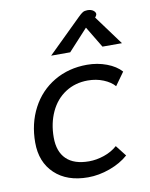

<svg xmlns="http://www.w3.org/2000/svg" viewBox="-84 -801 684 873"><g transform="rotate(-10 257.5 -364.5)"><path d="M42 -187Q42 -275 79 -345.5Q116 -416 183 -455.5Q250 -495 335 -495Q383 -495 425.5 -479Q468 -463 492 -436L449 -376Q431 -397 398 -410.5Q365 -424 326 -424Q268 -424 223 -395Q178 -366 153.5 -313.5Q129 -261 129 -195Q129 -130 164.5 -95.5Q200 -61 269 -61Q303 -61 338.5 -73Q374 -85 400 -108L439 -58Q404 -27 353 -8.5Q302 10 252 10Q155 10 98.5 -43.5Q42 -97 42 -187ZM336 -715Q350 -729 358.5 -734Q367 -739 380 -739Q397 -739 407 -731.5Q417 -724 417 -715Q417 -711 413 -705L409 -700L509 -564H419L360 -662L270 -564H182Z"/></g></svg>

Font: Niramit
Style: Italic
Weight: 400
Italic angle: -10°
Version: Version 1.000; ttfautohint (v1.6)